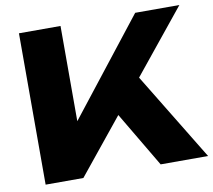

<svg xmlns="http://www.w3.org/2000/svg" viewBox="-82 -843 1038 937"><g transform="rotate(-10 437.5 -375.0)"><path d="M70 0V-750H276V-165L221 -208L646 -750H865L257 0ZM428 -358 580 -484 875 0H640Z"/></g></svg>

Font: Unbounded
Style: Bold
Weight: 700
Designer: Luke Prowse, Jean-Baptiste Morizot, Fátima Lázaro, Florian Runge
Foundry: NaN
Version: Version 1.700